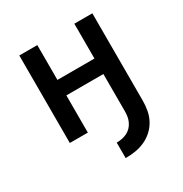

<svg xmlns="http://www.w3.org/2000/svg" viewBox="-170 -648 940 988"><g transform="rotate(-30 300.0 -154.5)"><path d="M293 211V119Q309 119 324.5 116Q340 113 354.5 106Q369 99 380 87.5Q391 76 398 61.5Q405 47 407.5 31.5Q410 16 410 0V-221H190V0H83V-520H190V-313H410V-520H517V0Q517 29 511.5 58Q506 87 492 112.5Q478 138 456 158Q434 178 407 190Q380 202 351.5 206.5Q323 211 293 211Z"/></g></svg>

Font: Iosevka Custom SmBdEx
Style: Regular
Weight: 600
Width: 7
Monospace: yes
Designer: Belleve Invis
Foundry: Belleve Invis
Version: Version 11.2.4; ttfautohint (v1.8.4)